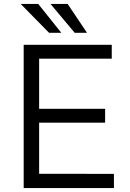

<svg xmlns="http://www.w3.org/2000/svg" viewBox="-20 -949 657 969"><path d="M99.5 0V-723H544V-653H177.5V-400H510.5V-330H177.5V-72L555 -71.5V0ZM321.5 -929 419 -783.5H357L235 -929ZM173 -929 289.5 -783.5H227.5L84.5 -929Z"/></svg>

Font: Public Sans Thin Light
Style: Regular
Weight: 300
Version: Version 1.007